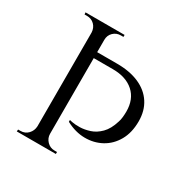

<svg xmlns="http://www.w3.org/2000/svg" viewBox="-142 -719 811 838"><g transform="rotate(30 263.5 -300.0)"><path d="M172 -475H284Q349 -475 395.5 -454.5Q442 -434 467 -395.5Q492 -357 492 -304Q492 -247 469 -206.5Q446 -166 407.5 -145Q369 -124 322.5 -124.5Q276 -125 229 -150V-159Q229 -159 244 -156Q259 -153 282 -153.5Q305 -154 331.5 -162.5Q358 -171 381 -194Q404 -217 417 -260Q421 -271 422.5 -286Q424 -301 424 -314Q424 -376 385.5 -410.5Q347 -445 280 -445H182Q182 -445 179.5 -452.5Q177 -460 174.5 -467.5Q172 -475 172 -475ZM184 -600V0H120V-600ZM122 -64 133 0H53L54 -10Q54 -10 60 -10Q66 -10 66 -10Q89 -10 104 -26Q119 -42 120 -64ZM122 -537H120Q119 -560 104 -575Q89 -590 66 -590Q66 -590 60 -590Q54 -590 54 -590L53 -600H133ZM181 -64H184Q184 -42 199.5 -26Q215 -10 237 -10Q237 -10 243.5 -10Q250 -10 250 -10V0H170ZM181 -537 170 -600H250V-590Q250 -590 243.5 -590Q237 -590 237 -590Q215 -590 199.5 -575Q184 -560 184 -537Z"/></g></svg>

Font: Cinzel
Style: Regular
Weight: 400
Designer: Natanael Gama
Version: Version 2.000